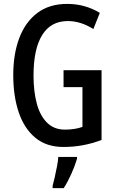

<svg xmlns="http://www.w3.org/2000/svg" viewBox="-20 -744 594 985"><path d="M306 -384H501V-26Q407 10 306 10Q218 10 161 -37.5Q104 -85 76 -168Q48 -251 48 -359Q48 -467 79 -549Q110 -631 171.5 -677.5Q233 -724 325 -724Q372 -724 414 -712Q456 -700 492 -678L459 -595Q394 -636 328 -636Q241 -636 196.5 -564.5Q152 -493 152 -356Q152 -276 168.5 -213.5Q185 -151 221 -115Q257 -79 313 -79Q364 -79 403 -93V-297H306ZM375 71Q364 108 345.5 149Q327 190 307 221H250V209Q255 192 261 164.5Q267 137 272.5 109Q278 81 279 61H375Z"/></svg>

Font: Noto Sans Georgian ExtraCondensed Medium
Style: Regular
Weight: 500
Width: 2
Designer: Monotype Design Team, Akaki Razmadze
Foundry: Google LLC
Version: Version 2.005; ttfautohint (v1.8.4.7-5d5b)